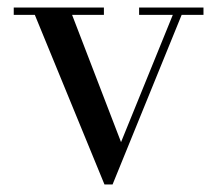

<svg xmlns="http://www.w3.org/2000/svg" viewBox="-20 -480 582 510"><path d="M520.5 -460V-440.5H462.5L279 10H257.5L72.5 -440.5H16.5V-460H256V-440.5H171.5L301.5 -102.5L439 -440.5H349.5V-460Z"/></svg>

Font: Bodoni Moda 11pt
Style: Regular
Weight: 400
Version: Version 2.004